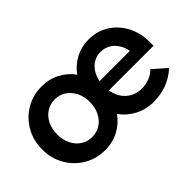

<svg xmlns="http://www.w3.org/2000/svg" viewBox="-71 -807 1112 1112"><g transform="rotate(-45 484.5 -251.5)"><path d="M301 9Q229 9 171 -25.5Q113 -60 79 -119Q45 -178 45 -252Q45 -326 79 -385Q113 -444 171 -478.5Q229 -513 301 -513Q362 -513 412.5 -486.5Q463 -460 495 -415Q527 -460 576.5 -486.5Q626 -513 684 -513Q755 -513 809 -479Q863 -445 894.5 -386Q926 -327 926 -251V-221H560Q566 -183 585.5 -154Q605 -125 635.5 -109Q666 -93 702 -93Q737 -93 767 -105Q797 -117 817 -138L899 -66Q853 -26 804.5 -8Q756 10 696 10Q634 10 582 -17.5Q530 -45 497 -91Q464 -45 413.5 -18Q363 9 301 9ZM301 -98Q340 -98 370.5 -118Q401 -138 418 -173Q435 -208 435 -252Q435 -297 417.5 -331.5Q400 -366 370 -386Q340 -406 301 -406Q263 -406 232.5 -386Q202 -366 185 -331.5Q168 -297 168 -252Q168 -208 185 -173Q202 -138 232.5 -118Q263 -98 301 -98ZM560 -297H808Q802 -331 784.5 -357.5Q767 -384 741 -398.5Q715 -413 683 -413Q652 -413 626.5 -398.5Q601 -384 584 -358Q567 -332 560 -297Z"/></g></svg>

Font: Red Hat Text SemiBold
Style: Regular
Weight: 600
Designer: Pentagram, MCKL
Foundry: MCKL
Version: Version 1.030